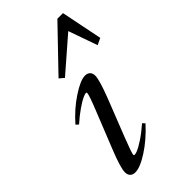

<svg xmlns="http://www.w3.org/2000/svg" viewBox="-216 -734 804 804"><g transform="rotate(-45 185.5 -332.0)"><path d="M147.5 -477.1 127 -494.6 300.3 -674.8H333.5L370.6 -491.2L341.3 -477.1L295.9 -606ZM76.2 11.2Q61.5 11.2 53.5 2.9Q45.4 -5.4 45.4 -20Q45.4 -46.9 77.6 -127L142.6 -289.6Q168.9 -355 168.9 -366.7Q168.9 -370.6 165 -370.6Q159.2 -370.6 145.5 -364.5Q131.8 -358.4 105.7 -340.6Q79.6 -322.8 51.3 -297.4L40 -307.6Q83 -356.9 134.5 -390.9Q186 -424.8 213.4 -424.8Q228 -424.8 236.1 -416.5Q244.1 -408.2 244.1 -393.6Q244.1 -368.7 212.9 -288.1L148.4 -124Q122.1 -57.1 122.1 -46.9Q122.1 -43 126 -43Q132.8 -43 145 -47.9Q157.2 -52.7 183.8 -70.1Q210.4 -87.4 241.7 -114.7L251.5 -104Q205.1 -53.2 155.3 -21Q105.5 11.2 76.2 11.2Z"/></g></svg>

Font: Elstob 18pt
Style: Italic
Weight: 400
Italic angle: -20°
Designer: Peter S. Baker
Version: Version 1.015